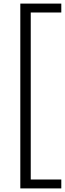

<svg xmlns="http://www.w3.org/2000/svg" viewBox="-20 -828 361 1068"><path d="M93 220V-808H321V-758.5H151V170.5H321V220Z"/></svg>

Font: Encode Sans SemiCondensed SemiCondensed Light
Style: Regular
Weight: 300
Width: 4
Designer: Multiple Designers
Foundry: Impallari Type
Version: Version 3.000; ttfautohint (v1.8.3) -l 8 -r 50 -G 200 -x 14 